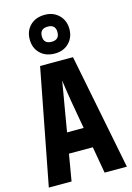

<svg xmlns="http://www.w3.org/2000/svg" viewBox="-146 -1078 792 1150"><g transform="rotate(-15 250.0 -503.0)"><path d="M354 0H492L350 -717H146L8 0H149L177 -165H325ZM227 -456Q232 -484 239 -525.5Q246 -567 251 -598Q255 -567 261.5 -526.5Q268 -486 273 -455L302 -291H199ZM252 -766Q306 -766 339.5 -800Q373 -834 373 -886Q373 -938 339 -972Q305 -1006 252 -1006Q195 -1006 161 -972.5Q127 -939 127 -886Q127 -833 161 -799.5Q195 -766 252 -766ZM251 -839Q202 -839 202 -886Q202 -933 251 -933Q299 -933 299 -886Q299 -839 251 -839Z"/></g></svg>

Font: Noto Sans Mono Condensed Extra
Style: Regular
Weight: 800
Width: 3
Designer: Monotype Design Team
Foundry: Monotype Imaging Inc.
Version: Version 1.900